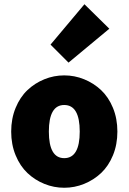

<svg xmlns="http://www.w3.org/2000/svg" viewBox="-20 -864 600 896"><path d="M53 -139.2Q32.2 -189.5 32.2 -250Q32.2 -310.5 53 -360.8Q73.7 -411.1 108.2 -443.6Q142.6 -476.1 187 -494.1Q231.4 -512.2 279.8 -512.2Q328.1 -512.2 372.6 -494.1Q417 -476.1 451.7 -443.6Q486.3 -411.1 507.1 -360.8Q527.8 -310.5 527.8 -250Q527.8 -189.5 507.1 -139.2Q486.3 -88.9 451.7 -56.4Q417 -23.9 372.6 -5.9Q328.1 12.2 279.8 12.2Q231.4 12.2 187 -5.9Q142.6 -23.9 108.2 -56.4Q73.7 -88.9 53 -139.2ZM279.8 -126Q352.1 -126 352.1 -250Q352.1 -374 279.8 -374Q208 -374 208 -250Q208 -126 279.8 -126ZM215.8 -655.8 374 -844.2 490.2 -730 299.8 -571.8Z"/></svg>

Font: Source Sans Pro Black
Style: Regular
Weight: 900
Designer: Paul D. Hunt
Foundry: Adobe Systems Incorporated
Version: Version 2.020;PS 2.0;hotconv 1.0.86;makeotf.lib2.5.63406